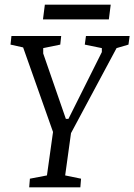

<svg xmlns="http://www.w3.org/2000/svg" viewBox="-20 -802 575 822"><path d="M108 -37 181 -51 207 -237 79 -599 25 -611 29 -648H242L238 -611L165 -596V-573L262 -293H273L416 -579V-596L343 -611L348 -648H535L530 -611L479 -596L284 -232L259 -51L327 -37L324 0H105ZM172 -782H454L446 -719H164Z"/></svg>

Font: Faustina VF Beta
Style: Italic
Weight: 400
Italic angle: -8°
Designer: Alfonso Garcia
Foundry: Omnibus-Type
Version: Version 1.006